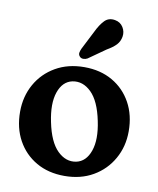

<svg xmlns="http://www.w3.org/2000/svg" viewBox="-78 -724 652 794"><g transform="rotate(10 248.5 -327.0)"><path d="M250.5 -448.5Q318 -448.5 368.8 -419.2Q419.5 -390 448 -338.2Q476.5 -286.5 476.5 -218.5Q476.5 -154.5 447.2 -102.8Q418 -51 366.2 -21Q314.5 9 246 9Q178.5 9 127.8 -20.2Q77 -49.5 48.5 -101.2Q20 -153 20 -221Q20 -285 49 -336.8Q78 -388.5 130 -418.5Q182 -448.5 250.5 -448.5ZM284.5 -57.5Q325 -66 342 -114.5Q359 -163 343 -239Q326.5 -320 290.5 -355.2Q254.5 -390.5 211.5 -382Q171 -373.5 154.2 -325Q137.5 -276.5 153.5 -200.5Q170 -119.5 206 -84.2Q242 -49 284.5 -57.5ZM264.5 -599.5Q279.5 -631 297 -649Q314.5 -667 341.5 -662Q364 -658 375.5 -639.5Q387 -621 383.5 -600Q380 -579.5 366.8 -565.2Q353.5 -551 327.5 -536L256.5 -486Q248.5 -481.5 239.2 -481.5Q230 -481.5 224.5 -487.5Q217.5 -495 219 -503.8Q220.5 -512.5 225 -522Z"/></g></svg>

Font: Fraunces 144pt SuperSoft SemiBold
Style: Regular
Weight: 600
Version: Version 1.000;[b76b70a41]